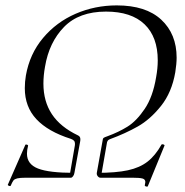

<svg xmlns="http://www.w3.org/2000/svg" viewBox="-20 -659 686 712"><path d="M258 -126Q258 -133 254.5 -137Q251 -141 243 -144Q158 -171 115 -217Q72 -263 72 -332Q72 -356 76 -379Q90 -459 139.5 -518Q189 -577 260.5 -608Q332 -639 413 -639Q521 -639 578 -586Q635 -533 635 -445Q635 -423 630 -391Q617 -316 577 -266Q537 -216 491 -190Q445 -164 388 -143Q383 -141 381 -139Q379 -137 377 -132L356 -12L339 -18L360 -135Q361 -145 364 -147.5Q367 -150 379 -154Q420 -169 453 -189.5Q486 -210 516.5 -255Q547 -300 559 -373Q565 -406 565 -435Q565 -522 516 -569Q467 -616 373 -616Q273 -616 217.5 -559Q162 -502 147 -412Q141 -379 141 -349Q141 -283 172.5 -235.5Q204 -188 269 -157Q278 -153 278 -143Q278 -137 277 -133L256 -18L239 -12L257 -116Q258 -120 258 -126ZM17 31Q14 31 11 29Q8 27 9 26L74 -122Q74 -123 77 -123Q80 -123 82.5 -121.5Q85 -120 84 -118Q80 -103 80 -89Q80 -50 121 -34Q162 -18 256 -18Q255 -11 251 -5.5Q247 0 243 0H77Q54 0 44 2.5Q34 5 30 10Q26 15 20 29Q20 31 17 31ZM525 33Q522 33 519 31.5Q516 30 517 28L519 16Q519 6 508.5 3Q498 0 470 0H352Q347 0 342.5 -5.5Q338 -11 339 -18Q410 -18 454 -27.5Q498 -37 527 -59.5Q556 -82 579 -123Q580 -124 582 -124Q585 -124 588 -122.5Q591 -121 590 -119L528 32Q528 33 525 33Z"/></svg>

Font: Cormorant Garamond
Style: Italic
Weight: 400
Italic angle: -10°
Designer: Christian Thalmann (Catharsis Fonts)
Foundry: Catharsis Fonts
Version: Version 4.000